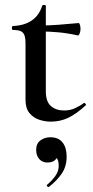

<svg xmlns="http://www.w3.org/2000/svg" viewBox="-20 -479 377 775"><path d="M185 12Q161 12 137.5 4Q114 -4 98.5 -23Q83 -42 83 -77V-303Q83 -325 78.5 -337Q74 -349 63 -353.5Q52 -358 32 -358Q28 -358 28 -366Q28 -374 32 -374Q79 -376 108.5 -396.5Q138 -417 150 -455Q151 -459 158 -459Q165 -459 165 -455V-110Q165 -69 185.5 -51Q206 -33 239 -33Q263 -33 283.5 -42.5Q304 -52 318 -63Q321 -65 325 -60.5Q329 -56 325 -53Q288 -19 255.5 -3.5Q223 12 185 12ZM294 -336Q254 -345 216.5 -348.5Q179 -352 136 -352V-376Q177 -376 215.5 -379Q254 -382 298 -386Q300 -386 302.5 -379Q305 -372 305 -362Q305 -353 301.5 -344Q298 -335 294 -336ZM178 275Q174 277 170.5 273Q167 269 171 266Q190 250 203.5 231Q217 212 217 191Q217 168 209 159.5Q201 151 189 149L213 134Q214 155 203.5 166Q193 177 171 177Q151 177 138.5 163Q126 149 126 126Q126 100 143.5 87.5Q161 75 183 75Q216 75 232.5 96Q249 117 249 153Q249 193 229 222Q209 251 178 275Z"/></svg>

Font: Cormorant SemiBold
Style: Regular
Weight: 600
Designer: Christian Thalmann (Catharsis Fonts)
Foundry: Catharsis Fonts
Version: Version 4.000